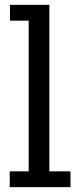

<svg xmlns="http://www.w3.org/2000/svg" viewBox="-20 -770 335 790"><path d="M21 -685V-750H183V-65H270V0H20V-65H98V-685Z"/></svg>

Font: Cherry Swash
Style: Regular
Weight: 400
Designer: Kasatkina Nataliya
Foundry: Nataliya Kasatkina
Version: Version 1.001